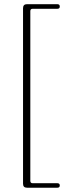

<svg xmlns="http://www.w3.org/2000/svg" viewBox="-20 -754 305 896"><path d="M121.5 -702V89.5Q121.5 101 132 101H247.5Q259 101 259 111.5Q259 122 247.5 122H106Q87.5 122 87.5 103.5V-715.5Q87.5 -734.5 106 -734.5H247.5Q259 -734.5 259 -723.5Q259 -713 247.5 -713H132Q121.5 -713 121.5 -702Z"/></svg>

Font: Fraunces 72pt S050 Thin
Style: Regular
Weight: 100
Version: Version 1.000; ttfautohint (v1.8.3)